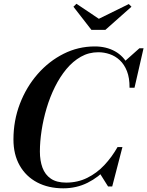

<svg xmlns="http://www.w3.org/2000/svg" viewBox="-20 -1012 799 1042"><path d="M323.5 10Q242.5 10 181.5 -22.2Q120.5 -54.5 86.8 -114Q53 -173.5 53 -255Q53 -357.5 88 -448.8Q123 -540 184.2 -610Q245.5 -680 325 -720Q404.5 -760 494.5 -760Q556.5 -760 603.8 -733.8Q651 -707.5 676.2 -657.5Q701.5 -607.5 697.5 -536H683Q683.5 -589 669 -625.8Q654.5 -662.5 630 -685.2Q605.5 -708 575.2 -718.2Q545 -728.5 513.5 -728.5Q462 -728.5 418.8 -704Q375.5 -679.5 340.2 -637Q305 -594.5 278 -540Q251 -485.5 233 -425Q215 -364.5 205.8 -304Q196.5 -243.5 196.5 -189.5Q196.5 -140 210.5 -102Q224.5 -64 255.8 -42.5Q287 -21 339 -21Q401.5 -21 453.5 -46.8Q505.5 -72.5 546.5 -116.2Q587.5 -160 618 -214H633Q607 -152.5 561.5 -101.5Q516 -50.5 455.5 -20.2Q395 10 323.5 10ZM566.5 0 522.5 -70Q540.5 -88 559.8 -108.5Q579 -129 594.5 -154L618 -214H644.5L589 0ZM683 -536 686.5 -593.5Q681 -616.5 673.8 -635.8Q666.5 -655 654 -676.5L736.5 -750H759L710 -536ZM476 -850 378.5 -975.5 395 -991.5 516.5 -910 679 -990 693.5 -975.5 552 -850Z"/></svg>

Font: Bodoni Moda 9pt SemiBold
Style: Italic
Weight: 600
Italic angle: -13°
Designer: Owen Earl
Foundry: indestructible type
Version: Version 2.004